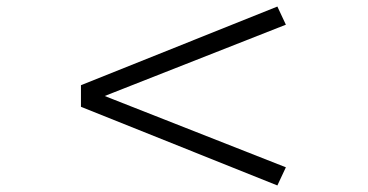

<svg xmlns="http://www.w3.org/2000/svg" viewBox="-20 -552 1126 587"><path d="M828 -532 854 -476.5 300 -258.5 854 -40.5 828 15 227.5 -225.5V-291.5Z"/></svg>

Font: Trispace Expanded Light
Style: Regular
Weight: 300
Width: 7
Designer: Tyler Finck
Foundry: Etcetera Type Company
Version: Version 1.210; ttfautohint (v1.8.3)